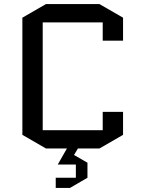

<svg xmlns="http://www.w3.org/2000/svg" viewBox="-20 -725 705 944"><path d="M485 -175H585V-62L469 5H363L344 37L410 75V149L324 199H254V149H353V84H264L309 5H206L90 -62V-638L206 -705H469L585 -638V-525H485V-615H190V-85H485Z"/></svg>

Font: Quantico
Style: Regular
Weight: 400
Designer: Matt Desmond
Foundry: MADtype
Version: Version 2.002